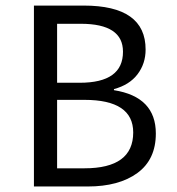

<svg xmlns="http://www.w3.org/2000/svg" viewBox="-20 -676 640 696"><path d="M187 -65.9H286.1Q462.9 -65.9 462.9 -195.8Q462.9 -314 286.1 -314H187ZM187 -376H269Q426.3 -376 425.8 -488.8Q425.8 -589.8 272.9 -589.8H187ZM103 0V-655.8H283.2Q508.3 -655.8 507.8 -496.1Q507.8 -445.3 478.5 -406.7Q449.2 -368.2 393.1 -353V-349.1Q544.9 -325.2 544.9 -191.9Q544.9 -97.7 478 -48.8Q411.1 0 297.9 0Z"/></svg>

Font: SourceCodePro-Regular
Style: Regular
Weight: 400
Monospace: yes
Designer: Paul D. Hunt
Foundry: Adobe Systems Incorporated
Version: Version 1.009;PS 1.000;hotconv 1.0.70;makeotf.lib2.5.5900